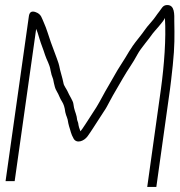

<svg xmlns="http://www.w3.org/2000/svg" viewBox="-20 -719 710 759"><path d="M38 -3 123 -605 129 -589C131 -582 133 -575 136 -566C142 -545 151 -525 158 -502C165 -480 176 -466 180 -440C182 -429 185 -418 190 -406L193 -391L197 -375C198 -370 201 -364 205 -357C214 -342 216 -331 226 -316C231 -308 236 -295 238 -276C242 -257 247 -256 250 -232L253 -220C259 -203 260 -190 271 -171C283 -150 312 -161 326 -180C342 -202 355 -224 369 -245L391 -279C399 -290 406 -304 414 -319C429 -348 451 -383 466 -410C486 -445 505 -469 524 -505C537 -529 567 -562 584 -587C588 -593 627 -634 632 -648C637 -566 629 -461 616 -366L562 20H598L652 -366C654 -381 658 -413 663 -461C671 -537 670 -580 669 -634C669 -661 672 -701 639 -699C623 -698 619 -685 610 -674C597 -658 594 -650 577 -631C552 -603 553 -599 527 -567C490 -521 489 -510 456 -460C440 -436 426 -408 409 -380C392 -352 377 -321 361 -295L319 -230C308 -213 301 -203 298 -200C294 -210 291 -218 289 -233L285 -245L283 -258C279 -276 273 -283 270 -309C269 -320 253 -343 247 -358C243 -367 232 -381 231 -390C227 -412 217 -440 214 -459C213 -467 201 -498 181 -552C174 -572 163 -609 154 -628C145 -647 144 -663 121 -671C105 -677 96 -671 94 -654L2 -3Z"/></svg>

Font: Reckless Catfish
Style: It
Weight: 400
Foundry: Cannot Into Space Fonts
Version: Version 0.2894